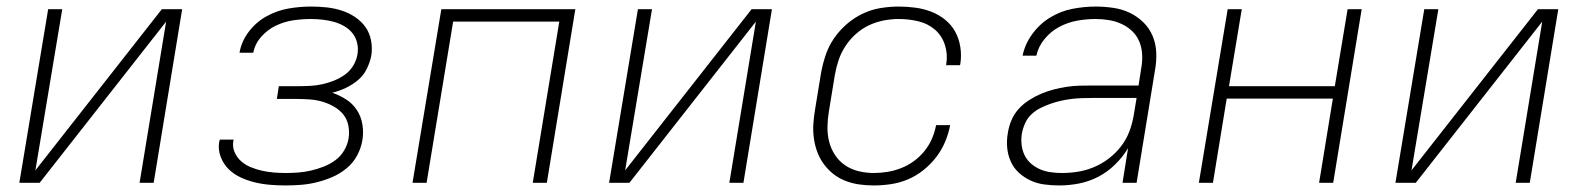

<svg xmlns="http://www.w3.org/2000/svg" viewBox="-20 -558 4840 586"><path d="M39 0 127 -530H170L88 -38L474 -530H536L449 0H406L487 -492L101 0Z M852 8Q828 8 804 6Q780 4 757.5 -1.5Q735 -7 714.5 -16.5Q694 -26 678 -41.5Q662 -57 653.5 -79.5Q645 -102 649 -125Q650 -127 650 -128.5Q650 -130 651 -132H693Q693 -131 692.5 -129.5Q692 -128 692 -127Q689 -109 696.5 -92.5Q704 -76 717 -65Q730 -54 746 -47.5Q762 -41 779.5 -37Q797 -33 815.5 -31.5Q834 -30 852 -30Q871 -30 890.5 -31.5Q910 -33 929.5 -37.5Q949 -42 968 -49.5Q987 -57 1003.5 -69Q1020 -81 1030.5 -99Q1041 -117 1044 -136Q1047 -156 1043 -175.5Q1039 -195 1027.5 -209Q1016 -223 999.5 -232.5Q983 -242 964.5 -247.5Q946 -253 926 -254.5Q906 -256 886 -256H825L831 -295H893Q910 -295 928 -296Q946 -297 964 -301Q982 -305 999.5 -312Q1017 -319 1032.5 -330Q1048 -341 1058 -357.5Q1068 -374 1071 -392Q1074 -410 1070 -427Q1066 -444 1055.5 -457Q1045 -470 1030 -478.5Q1015 -487 998.5 -491.5Q982 -496 964 -498Q946 -500 929 -500Q902 -500 875 -496Q848 -492 822.5 -480Q797 -468 777.5 -446Q758 -424 753 -397H711Q717 -432 739.5 -461.5Q762 -491 794 -508.5Q826 -526 860.5 -532Q895 -538 929 -538Q953 -538 976.5 -535.5Q1000 -533 1022 -526Q1044 -519 1063 -506.5Q1082 -494 1095 -476Q1108 -458 1112.5 -434.5Q1117 -411 1113 -387Q1109 -367 1099 -347Q1089 -327 1072 -313Q1055 -299 1035 -289.5Q1015 -280 994 -275Q1017 -267 1036.5 -254.5Q1056 -242 1069 -222.5Q1082 -203 1086 -178.5Q1090 -154 1086 -130Q1082 -106 1070 -83.5Q1058 -61 1038 -44.5Q1018 -28 995 -18Q972 -8 948 -2Q924 4 900 6Q876 8 852 8Z M1239 0 1327 -530H1736L1649 0H1606L1687 -492H1363L1282 0Z M1839 0 1927 -530H1970L1888 -38L2274 -530H2336L2249 0H2206L2287 -492L1901 0Z M2647 8Q2625 8 2603 5Q2581 2 2560.5 -6Q2540 -14 2523.5 -27Q2507 -40 2494.5 -57Q2482 -74 2474.5 -94Q2467 -114 2464 -136Q2461 -158 2462.5 -180.5Q2464 -203 2468 -226L2486 -336Q2491 -363 2500 -390Q2509 -417 2525.5 -441Q2542 -465 2564.5 -484.5Q2587 -504 2613.5 -516.5Q2640 -529 2668 -533.5Q2696 -538 2723 -538Q2749 -538 2774.5 -534.5Q2800 -531 2823 -522Q2846 -513 2865 -497.5Q2884 -482 2895.5 -461Q2907 -440 2911 -414.5Q2915 -389 2911 -363Q2911 -362 2910.5 -361Q2910 -360 2910 -359H2867Q2868 -360 2868 -360.5Q2868 -361 2868 -362Q2873 -392 2864 -420.5Q2855 -449 2833.5 -467.5Q2812 -486 2783 -493Q2754 -500 2723 -500Q2700 -500 2677 -495.5Q2654 -491 2632.5 -481Q2611 -471 2592.5 -454.5Q2574 -438 2560.5 -417.5Q2547 -397 2539.5 -374.5Q2532 -352 2528 -329L2510 -219Q2506 -196 2505.5 -172Q2505 -148 2510.5 -126Q2516 -104 2528.5 -85Q2541 -66 2559.5 -53.5Q2578 -41 2600.5 -35.5Q2623 -30 2647 -30Q2668 -30 2689 -33.5Q2710 -37 2730.5 -45Q2751 -53 2769.5 -66.5Q2788 -80 2802 -97.5Q2816 -115 2824.5 -135Q2833 -155 2837 -176H2880Q2875 -150 2864.5 -125Q2854 -100 2837 -78Q2820 -56 2798 -38.5Q2776 -21 2751 -10.5Q2726 0 2699.5 4Q2673 8 2647 8Z M3213 8Q3190 8 3167.5 5Q3145 2 3125.5 -7Q3106 -16 3090 -30.5Q3074 -45 3065 -65Q3056 -85 3054 -107.5Q3052 -130 3056 -152Q3059 -172 3067 -191Q3075 -210 3089 -225.5Q3103 -241 3121 -252.5Q3139 -264 3158 -272Q3177 -280 3196.5 -285Q3216 -290 3235.5 -293Q3255 -296 3274.5 -296.5Q3294 -297 3313 -297H3455L3463 -349Q3467 -370 3466 -391Q3465 -412 3457.5 -430.5Q3450 -449 3436 -462.5Q3422 -476 3404 -484.5Q3386 -493 3365.5 -496.5Q3345 -500 3324 -500Q3296 -500 3268 -495Q3240 -490 3214 -476.5Q3188 -463 3168.5 -439.5Q3149 -416 3143 -388H3101Q3108 -423 3130.5 -454Q3153 -485 3185 -504.5Q3217 -524 3253 -531Q3289 -538 3324 -538Q3351 -538 3378 -534Q3405 -530 3428 -519Q3451 -508 3469.5 -490Q3488 -472 3498 -448Q3508 -424 3509 -397Q3510 -370 3505 -343L3449 0H3406L3423 -106Q3407 -79 3383.5 -56Q3360 -33 3332 -18.5Q3304 -4 3273.5 2Q3243 8 3213 8ZM3221 -30Q3246 -30 3270.5 -34Q3295 -38 3319 -48Q3343 -58 3364.5 -74.5Q3386 -91 3402 -112Q3418 -133 3427 -157Q3436 -181 3440 -205L3449 -259H3313Q3298 -259 3282 -258.5Q3266 -258 3250 -256Q3234 -254 3218.5 -250.5Q3203 -247 3187 -241.5Q3171 -236 3156 -228.5Q3141 -221 3128.5 -209.5Q3116 -198 3109 -182.5Q3102 -167 3099 -151Q3096 -134 3098 -116.5Q3100 -99 3107 -84.5Q3114 -70 3126.5 -59Q3139 -48 3154 -41.5Q3169 -35 3186 -32.5Q3203 -30 3221 -30Z M3639 0 3727 -530H3770L3731 -295H4054L4093 -530H4136L4049 0H4006L4048 -257H3724L3682 0Z M4239 0 4327 -530H4370L4288 -38L4674 -530H4736L4649 0H4606L4687 -492L4301 0Z"/></svg>

Font: Iosevka Curly XLtExObl
Style: Regular
Weight: 200
Width: 7
Italic angle: -9°
Monospace: yes
Designer: Belleve Invis
Foundry: Belleve Invis
Version: Version 11.0.1; ttfautohint (v1.8.3)